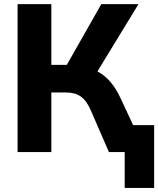

<svg xmlns="http://www.w3.org/2000/svg" viewBox="-20 -739 770 933"><path d="M229.5 0V-289.6H299.3C360.4 -289.6 393.6 -265.6 420.9 -203.6L509.3 0H585.9V174.3H729V-130.9H627L566.4 -260.7C537.1 -324.2 501.5 -366.2 453.6 -392.1L652.8 -718.8H472.2L304.7 -423.8H229.5V-718.8H65.4V0Z"/></svg>

Font: Winston ExtraBold
Style: Regular
Weight: 800
Designer: Vernon Adams, Kim Jin-seong, David Berlow, Cristiano Sobral
Foundry: The Winston Project Authors
Version: Version 3.004